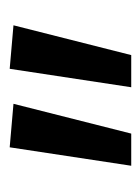

<svg xmlns="http://www.w3.org/2000/svg" viewBox="34 -782 297 406"><g transform="rotate(-90 183.0 -579.5)"><path d="M74 -708 166 -700 103 -451H35ZM240 -708 332 -700 269 -451H201Z"/></g></svg>

Font: Maitree Medium
Style: Regular
Weight: 500
Designer: CadsonDemak Team
Foundry: CadsonDemak
Version: Version 1.000